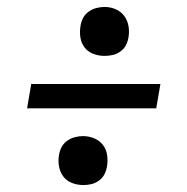

<svg xmlns="http://www.w3.org/2000/svg" viewBox="-20 -617 540 553"><path d="M281 -456Q264 -456 248.5 -462Q233 -468 223.5 -480.5Q214 -493 211.5 -509.5Q209 -526 212 -543Q214 -555 219.5 -565.5Q225 -576 235.5 -583.5Q246 -591 258 -594Q270 -597 281 -597Q298 -597 313 -590.5Q328 -584 337.5 -571.5Q347 -559 350 -542.5Q353 -526 350 -509Q348 -497 342.5 -486.5Q337 -476 326.5 -468.5Q316 -461 304 -458.5Q292 -456 281 -456ZM58 -305 70 -375H442L430 -305ZM220 -84Q203 -84 187.5 -90Q172 -96 162.5 -108.5Q153 -121 150 -137.5Q147 -154 150 -171Q152 -183 157.5 -193.5Q163 -204 173.5 -211.5Q184 -219 196 -222Q208 -225 219 -225Q236 -225 251.5 -218.5Q267 -212 276.5 -199.5Q286 -187 288.5 -170.5Q291 -154 288 -137Q286 -125 280.5 -114.5Q275 -104 264.5 -96.5Q254 -89 242.5 -86.5Q231 -84 220 -84Z"/></svg>

Font: Iosevka Custom
Style: Italic
Weight: 400
Italic angle: -9°
Monospace: yes
Designer: Belleve Invis
Foundry: Belleve Invis
Version: Version 30.3.3; ttfautohint (v1.8.3)